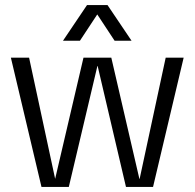

<svg xmlns="http://www.w3.org/2000/svg" viewBox="-20 -739 770 759"><path d="M144 0 23 -511H95L198 -32L310 -511H420L531 -32H532L635 -511H706L585 0H478L366 -478H365L252 0ZM324 -719H405L500 -578H433L348 -707H381L296 -578H229Z"/></svg>

Font: TikTok Sans 24pt Light
Style: Regular
Weight: 300
Version: Version 4.000